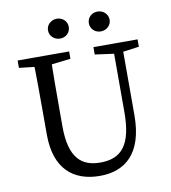

<svg xmlns="http://www.w3.org/2000/svg" viewBox="-93 -934 913 1028"><g transform="rotate(-10 363.5 -419.5)"><path d="M368 15C503 15 605 -63 605 -273V-670H555V-299C555 -120 497 -55 382 -55C280 -55 215 -109 215 -281V-360C215 -465 215 -569 218 -670H122C125 -567 125 -463 125 -360V-252C125 -66 223 15 368 15ZM40 -630 170 -615H190L320 -630V-670H40V-630ZM452 -630 562 -615H582L692 -630V-670H452V-630ZM285 -746C316 -746 341 -769 341 -800C341 -831 316 -854 285 -854C254 -854 228 -831 228 -800C228 -769 254 -746 285 -746ZM506 -746C537 -746 563 -769 563 -800C563 -831 537 -854 506 -854C475 -854 450 -831 450 -800C450 -769 475 -746 506 -746Z"/></g></svg>

Font: Source Serif Variable
Style: Regular
Weight: 389
Designer: Frank Grießhammer
Foundry: Adobe Systems Incorporated
Version: Version 3.001;hotconv 1.0.111;makeotfexe 2.5.65597